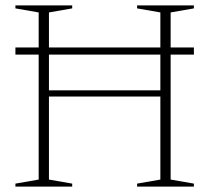

<svg xmlns="http://www.w3.org/2000/svg" viewBox="-20 -690 774 710"><path d="M161 -26 247 -11V0H37V-11L123 -26V-488H37V-514.5H123V-644L37 -659V-670H247V-659L161 -644V-514.5H573V-644L487 -659V-670H697V-659L611 -644V-514.5H697V-488H611V-26L697 -11V0H487V-11L573 -26V-333H161ZM161 -356H573V-488H161Z"/></svg>

Font: Newsreader Text ExtraLight
Style: Regular
Weight: 275
Designer: Hugues Gentile
Foundry: Production Type
Version: Version 1.001